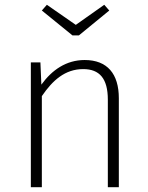

<svg xmlns="http://www.w3.org/2000/svg" viewBox="-20 -783 621 803"><path d="M310 -635 437 -739 416 -763 297 -679 176 -763 155 -739 283 -635ZM334 -532C257 -532 197 -490 153 -429L149 -522H109V0H155V-381C200 -447 252 -494 328 -494C396 -494 431 -455 431 -366V0H477V-372C477 -474 429 -532 334 -532Z"/></svg>

Font: Fira Sans ExtraLight
Style: Regular
Weight: 200
Designer: bBox Type GmbH & Carrois Corporate GbR & Edenspiekermann AG
Foundry: bBox Type GmbH & Carrois Corporate GbR & Edenspiekermann AG
Version: Version 4.300;PS 004.300;hotconv 1.0.88;makeotf.lib2.5.64775